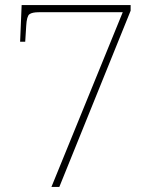

<svg xmlns="http://www.w3.org/2000/svg" viewBox="-20 -734 599 754"><path d="M182 0 462 -686H133Q106 -686 95.5 -678Q85 -670 83 -633L79 -570H59L65 -714H493V-692L213 0Z"/></svg>

Font: Noto Serif Khmer Thin
Style: Regular
Weight: 250
Version: Version 2.003